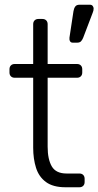

<svg xmlns="http://www.w3.org/2000/svg" viewBox="-20 -790 415 810"><path d="M256 0Q204 0 174 -22Q144 -44 132 -82Q120 -120 120 -167V-462H42Q32 -462 26 -468Q20 -474 20 -484V-498Q20 -508 26 -514Q32 -520 42 -520H120V-688Q120 -698 126 -704Q132 -710 142 -710H159Q169 -710 175 -704Q181 -698 181 -688V-520H305Q315 -520 321 -514Q327 -508 327 -498V-484Q327 -474 321 -468Q315 -462 305 -462H181V-171Q181 -118 198.5 -88Q216 -58 261 -58H315Q325 -58 331 -52Q337 -46 337 -36V-22Q337 -12 331 -6Q325 0 315 0ZM287 -610Q279 -610 275.5 -616Q272 -622 273 -631L290 -743Q292 -755 297.5 -762.5Q303 -770 315 -770H360Q367 -770 371 -765Q375 -760 375 -754Q375 -745 371 -736L331 -631Q327 -621 321.5 -615.5Q316 -610 305 -610Z"/></svg>

Font: Rubik Light Light
Style: Regular
Weight: 300
Version: Version 2.101